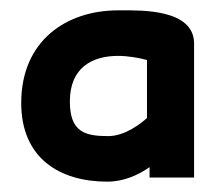

<svg xmlns="http://www.w3.org/2000/svg" viewBox="-20 -711 415 371"><path d="M21 -512C21 -404 97 -360 187 -360C220 -360 247 -373 269 -388V-368H355V-627C355 -694 251 -691 216 -691H208C109 -691 21 -633 21 -512ZM115 -515C115 -581 159 -603 208 -603C228 -603 250 -599 264 -595V-483C253 -473 222 -448 189 -448C144 -448 115 -456 115 -515Z"/></svg>

Font: Charger Sport
Style: Blk
Weight: 900
Designer: Jasper
Foundry: Cannot Into Space Fonts
Version: Version 1.1